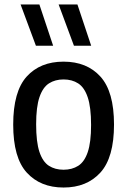

<svg xmlns="http://www.w3.org/2000/svg" viewBox="-20 -828 568 858"><path d="M264 10Q160.5 10 99.8 -56.5Q39 -123 39 -271Q39 -419 99.2 -485.8Q159.5 -552.5 264 -552.5Q368.5 -552.5 429 -485.5Q489.5 -418.5 489.5 -271.5Q489.5 -124 428.8 -57Q368 10 264 10ZM264 -69.5Q302 -69.5 329.8 -87.2Q357.5 -105 372.2 -148.5Q387 -192 387 -269.5Q387 -349 372 -393.2Q357 -437.5 329.5 -455.2Q302 -473 264 -473Q226.5 -473 199 -455.5Q171.5 -438 156.5 -394.2Q141.5 -350.5 141.5 -272.5Q141.5 -193.5 156.2 -149.2Q171 -105 198.5 -87.2Q226 -69.5 264 -69.5ZM310.5 -623.5 242 -808H326L387.5 -623.5ZM140.5 -623.5 72 -808H156L217.5 -623.5Z"/></svg>

Font: Encode Sans SemiCondensed SemiCondensed Medium
Style: Regular
Weight: 500
Width: 4
Designer: Multiple Designers
Foundry: Impallari Type
Version: Version 3.000; ttfautohint (v1.8.3) -l 8 -r 50 -G 200 -x 14 